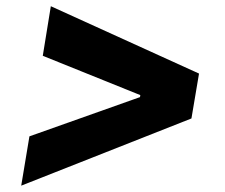

<svg xmlns="http://www.w3.org/2000/svg" viewBox="-20 -602 724 618"><path d="M596.2 -220.7 48.3 -4.4 74.7 -163.1 435.1 -291 429.7 -283.2 432.6 -302.2 436.5 -293.9 117.7 -422.4 143.6 -582 620.6 -365.2Z"/></svg>

Font: Inter 16pt ExtraBold
Style: Italic
Weight: 800
Italic angle: -9.3988°
Version: Version 4.001;git-66647c0bb